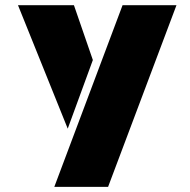

<svg xmlns="http://www.w3.org/2000/svg" viewBox="-20 -669 731 739"><path d="M396 50.3H189L451.7 -648.9H659.2ZM49.3 -648.9H264.6L337.4 -438L240.7 -173.8Z"/></svg>

Font: Black Ops One [rus by aLiNcE]
Style: Regular
Weight: 400
Designer: James Grieshaber
Foundry: James Grieshaber
Version: Version 1.002;May 25, 2024;FontCreator 13.0.0.2680 64-bit